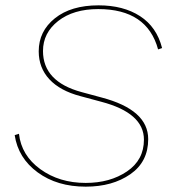

<svg xmlns="http://www.w3.org/2000/svg" viewBox="-20 -691 636 719"><path d="M301 8Q194 8 121 -45.5Q48 -99 35 -185L51 -190Q60 -109 131 -57.5Q202 -6 301 -6Q392 -6 455.5 -49Q519 -92 519 -168Q519 -268 359 -310L281 -331Q205 -351 165 -394Q125 -437 125 -499Q125 -574 185.5 -622.5Q246 -671 349 -671Q442 -671 504.5 -630.5Q567 -590 587 -511L572 -506Q531 -657 348 -657Q255 -657 198 -612.5Q141 -568 141 -500Q141 -385 286 -346L360 -326Q535 -280 535 -170Q535 -85 468 -38.5Q401 8 301 8Z"/></svg>

Font: Elaine Sans Thin
Style: Italic
Weight: 250
Italic angle: -13°
Designer: Wei Huang
Foundry: Wei Huang
Version: Version 2.001;December 24, 2019;FontCreator 12.0.0.2547 64-b